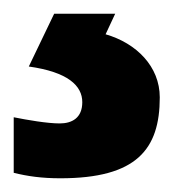

<svg xmlns="http://www.w3.org/2000/svg" viewBox="-52 -20 253 280"><path d="M181 122C181 77 147 43 102 30L116 0H27L-10 77C47 85 68 105 68 129C68 152 53 160 35 160C17 160 -12 155 -32 151V232C-12 237 9 240 36 240C147 240 181 198 181 122Z"/></svg>

Font: Noto Sans Malayalam SemiCondensed
Style: Bold
Weight: 700
Width: 4
Designer: Jelle Bosma - Monotype Design Team
Foundry: Monotype Imaging Inc.
Version: Version 2.104